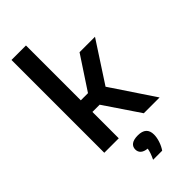

<svg xmlns="http://www.w3.org/2000/svg" viewBox="-321 -874 1182 1182"><g transform="rotate(-45 270.5 -282.5)"><path d="M403.5 0 248.5 -229.5H185.5V0H59.5V-808H185.5V-330.5H248L389.5 -545.5H524L352.5 -282L541 0ZM355.5 137.5Q355.5 162 346 191Q336.5 220 320.5 243H241.5Q262 201 266.5 171Q237.5 168 223 155Q208.5 142 208.5 120.5Q208.5 96.5 226.8 83.2Q245 70 281 70Q355.5 70 355.5 137.5Z"/></g></svg>

Font: Encode Sans Semi Condensed SmBd
Style: Regular
Weight: 600
Width: 4
Designer: Multiple Designers
Foundry: Impallari Type
Version: Version 2.000